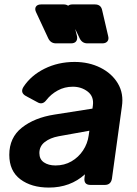

<svg xmlns="http://www.w3.org/2000/svg" viewBox="-20 -836 621 868"><path d="M201 12Q122 12 72 -25.5Q22 -63 22 -136Q22 -214 79 -259Q136 -304 226 -318L398 -345L400 -360Q405 -400 376.5 -422Q348 -444 309 -444Q272 -444 241 -427Q210 -410 190 -384Q172 -360 149 -374L97 -402Q70 -417 86 -443Q120 -495 181.5 -525.5Q243 -556 317 -556Q382 -556 434 -530Q486 -504 513 -458.5Q540 -413 531 -354L486 -28Q481 0 454 0H389Q358 0 362 -32L364 -48Q298 12 201 12ZM158 -144Q158 -116 178.5 -102Q199 -88 231 -88Q271 -88 303 -106.5Q335 -125 355.5 -156Q376 -187 381 -224L384 -245L245 -220Q207 -213 182.5 -194Q158 -175 158 -144ZM233 -640Q209 -640 198 -663L143 -781Q136 -796 142.5 -806Q149 -816 166 -816H268Q280 -816 288 -810Q295 -816 307 -816H409Q437 -816 442 -789L469 -673Q473 -658 465.5 -649Q458 -640 443 -640H375Q351 -640 340 -663L320 -705L328 -673Q331 -658 324 -649Q317 -640 301 -640Z"/></svg>

Font: Pitagon Sans Text Bold
Style: Italic
Weight: 700
Italic angle: -8°
Designer: Travis Tran
Foundry: Pitagon
Version: Version 1.001; ttfautohint (v1.8.4.7-5d5b);gftools[0.9.26]